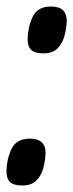

<svg xmlns="http://www.w3.org/2000/svg" viewBox="-32 -566 225 590"><path d="M-12 -43Q-11 -79 4 -109.5Q19 -140 60 -140Q109 -140 108 -94Q107 -70 100.5 -47.5Q94 -25 79 -10.5Q64 4 36 4Q9 4 -2 -7.5Q-13 -19 -12 -43ZM53 -449Q54 -485 69 -515.5Q84 -546 125 -546Q174 -546 173 -500Q172 -476 165.5 -453.5Q159 -431 144 -416.5Q129 -402 101 -402Q74 -402 63 -413.5Q52 -425 53 -449Z"/></svg>

Font: Georama Condensed SemiBold
Style: Italic
Weight: 600
Width: 3
Italic angle: -9°
Designer: Jean-Baptiste Levee
Foundry: Production Type
Version: Version 1.000